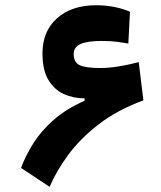

<svg xmlns="http://www.w3.org/2000/svg" viewBox="-20 -723 626 748"><path d="M173.3 4.9 62 -68.8Q80.1 -117.7 110.6 -165.8Q141.1 -213.9 189.5 -256.3Q237.8 -298.8 309.6 -330.6V-339.8Q266.6 -339.8 229.2 -356.4Q191.9 -373 168.7 -411.4Q145.5 -449.7 145.5 -515.1Q145.5 -601.6 202.4 -652.1Q259.3 -702.6 354.5 -702.6Q392.1 -702.6 426.8 -695.6Q461.4 -688.5 486.3 -677.2L480 -553.2Q461.9 -556.6 435.5 -560.1Q409.2 -563.5 376.5 -563.5Q321.8 -563.5 294.4 -551.8Q267.1 -540 267.1 -512.2Q267.1 -480 290.5 -469Q314 -458 370.6 -458Q404.8 -458 445.3 -464.8Q485.8 -471.7 520.5 -481L538.6 -332Q436.5 -294.4 364 -238.3Q291.5 -182.1 245.1 -118.7Q198.7 -55.2 173.3 4.9Z"/></svg>

Font: Cascadia Code NF
Style: Bold
Weight: 700
Monospace: yes
Designer: Aaron Bell
Foundry: Saja Typeworks
Version: Version 2404.023; ttfautohint (v1.8.4)